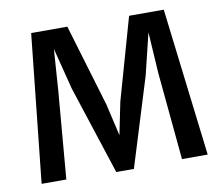

<svg xmlns="http://www.w3.org/2000/svg" viewBox="-81 -842 1104 949"><g transform="rotate(-10 471.0 -368.0)"><path d="M54.5 0 133 -743H314.5L437.5 -332L475 -170L508 -332L624.5 -743H798.5L888 0H759L717.5 -439L704.5 -646L654 -438L516.5 6.5H428L283 -438L230 -646L215.5 -439L178.5 0Z"/></g></svg>

Font: Merriweather Sans Medium
Style: Regular
Weight: 500
Designer: Eben Sorkin
Foundry: Eben Sorkin
Version: Version 2.001